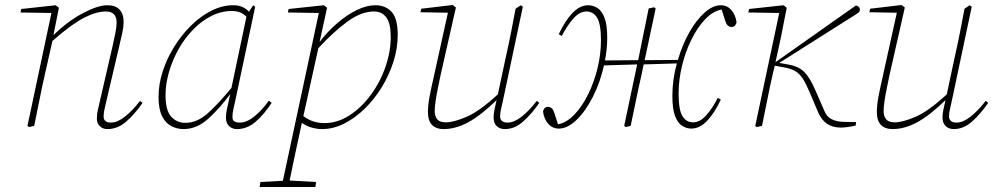

<svg xmlns="http://www.w3.org/2000/svg" viewBox="-20 -504 3980 769"><path d="M117 0 96 5 90 0 186 -452 62 -454 65 -468 203 -483 216 -473 194 -363Q251 -419 311.5 -451Q372 -483 410 -483Q443 -483 459 -465.5Q475 -448 475 -419Q475 -396 470 -373.5Q465 -351 458 -321L406 -99Q403 -85 399 -68.5Q395 -52 395 -38Q395 -13 424 -13Q450 -13 480 -36.5Q510 -60 541 -100L551 -92Q520 -47 485.5 -17Q451 13 410 13Q392 13 380 1.5Q368 -10 368 -28Q368 -48 371.5 -62Q375 -76 380 -99L432 -324Q437 -348 442 -371.5Q447 -395 447 -414Q447 -458 404 -458Q365 -458 315 -432Q265 -406 190 -340L160 -207Q148 -155 138 -103.5Q128 -52 117 0Z M643 -123Q643 -62 665.5 -37Q688 -12 722 -12Q770 -12 813 -51Q856 -90 907 -152L967 -437Q954 -450 940 -455Q926 -460 909 -460Q866 -460 826.5 -440Q787 -420 755 -387Q721 -353 696 -308.5Q671 -264 657 -216Q643 -168 643 -123ZM715 13Q689 13 666 1Q643 -11 629 -39Q615 -67 615 -116Q615 -166 631.5 -217.5Q648 -269 677.5 -316.5Q707 -364 745 -401.5Q783 -439 826.5 -461Q870 -483 914 -483Q954 -483 977 -457L994 -483L1002 -477L922 -99Q919 -85 915 -68Q911 -51 911 -35Q911 -22 919.5 -17.5Q928 -13 941 -13Q968 -13 998.5 -37.5Q1029 -62 1057 -101L1068 -92Q1038 -46 1004 -16.5Q970 13 929 13Q910 13 897.5 1Q885 -11 885 -32Q885 -49 888 -62.5Q891 -76 896 -99L902 -127Q859 -69 813.5 -28Q768 13 715 13Z M1020 245 1023 225 1113 220 1257 -452 1133 -454 1136 -468 1277 -483 1290 -473 1260 -336Q1292 -378 1331 -411.5Q1370 -445 1409.5 -464Q1449 -483 1483 -483Q1524 -483 1548.5 -456.5Q1573 -430 1573 -364Q1573 -311 1556 -257.5Q1539 -204 1509.5 -155.5Q1480 -107 1441 -69Q1402 -31 1358.5 -9Q1315 13 1270 13Q1250 13 1228.5 7Q1207 1 1189 -12Q1172 67 1160.5 120.5Q1149 174 1140 219L1246 225L1243 245ZM1478 -458Q1427 -458 1371.5 -417.5Q1316 -377 1255 -311L1195 -39Q1215 -24 1236 -17.5Q1257 -11 1280 -11Q1330 -11 1376.5 -40Q1423 -69 1459 -116Q1499 -167 1522 -231Q1545 -295 1545 -356Q1545 -410 1527.5 -434Q1510 -458 1478 -458Z M1756 13Q1727 13 1710.5 -3.5Q1694 -20 1694 -55Q1694 -84 1701 -120Q1708 -156 1715 -186L1774 -453L1664 -455L1667 -469L1793 -484L1806 -474L1745 -205Q1741 -185 1735 -156.5Q1729 -128 1725 -101.5Q1721 -75 1721 -59Q1721 -39 1731 -26.5Q1741 -14 1766 -14Q1797 -14 1848.5 -36Q1900 -58 1974 -126L2006 -276Q2017 -324 2026.5 -372.5Q2036 -421 2045 -469L2066 -483L2074 -477L1994 -99Q1991 -85 1987 -68Q1983 -51 1983 -39Q1983 -13 2013 -13Q2039 -13 2069 -36.5Q2099 -60 2130 -100L2140 -92Q2109 -47 2075 -17Q2041 13 2002 13Q1982 13 1969.5 1Q1957 -11 1957 -33Q1957 -49 1960 -62.5Q1963 -76 1968 -99L1969 -103Q1905 -41 1855 -14Q1805 13 1756 13Z M2749 11Q2729 11 2711.5 -0.5Q2694 -12 2683.5 -40Q2673 -68 2673 -119Q2673 -187 2691 -250L2558 -246L2550 -207Q2538 -155 2527.5 -103.5Q2517 -52 2506 0L2486 5L2480 0L2532 -246L2399 -242Q2384 -174 2354.5 -116Q2325 -58 2289 -23.5Q2253 11 2218 11Q2193 11 2176 -8Q2159 -27 2155 -57Q2156 -65 2161 -70.5Q2166 -76 2174 -76Q2192 -76 2199 -55L2215 -6Q2250 -13 2281 -45.5Q2312 -78 2336 -127Q2360 -176 2373.5 -232Q2387 -288 2387 -343Q2387 -408 2371.5 -433Q2356 -458 2329 -458Q2302 -458 2277.5 -431Q2253 -404 2230 -360L2218 -367Q2242 -419 2272 -451Q2302 -483 2336 -483Q2356 -483 2373.5 -471.5Q2391 -460 2401.5 -432Q2412 -404 2412 -353Q2412 -307 2403 -262L2536 -263L2578 -470L2600 -475L2606 -470L2562 -263L2695 -264Q2713 -325 2741 -374.5Q2769 -424 2802 -453.5Q2835 -483 2867 -483Q2892 -483 2909 -464Q2926 -445 2930 -415Q2929 -408 2924 -402Q2919 -396 2911 -396Q2893 -396 2886 -417L2870 -466Q2835 -459 2804 -426.5Q2773 -394 2749 -345Q2725 -296 2711.5 -240Q2698 -184 2698 -129Q2698 -63 2713.5 -38.5Q2729 -14 2756 -14Q2783 -14 2808 -41.5Q2833 -69 2855 -112L2867 -105Q2843 -53 2813 -21Q2783 11 2749 11Z M3005 0 3101 -452 2977 -454 2980 -468 3118 -483 3131 -473 3107 -351 3086 -255 3408 -482Q3415 -481 3419.5 -476.5Q3424 -472 3424 -467Q3424 -461 3421.5 -457Q3419 -453 3409 -447L3101 -252L3135 -246Q3178 -239 3201 -216Q3224 -193 3246 -142L3284 -55Q3293 -35 3312 -26Q3331 -17 3356 -16L3409 -15L3407 -1Q3389 3 3374 5Q3359 7 3347 7Q3283 7 3257 -54L3219 -143Q3206 -173 3194 -191Q3182 -209 3165.5 -219Q3149 -229 3121 -234L3083 -241L3075 -207Q3063 -155 3053 -103.5Q3043 -52 3032 0L3011 5Z M3554 13Q3525 13 3508.5 -3.5Q3492 -20 3492 -55Q3492 -84 3499 -120Q3506 -156 3513 -186L3572 -453L3462 -455L3465 -469L3591 -484L3604 -474L3543 -205Q3539 -185 3533 -156.5Q3527 -128 3523 -101.5Q3519 -75 3519 -59Q3519 -39 3529 -26.5Q3539 -14 3564 -14Q3595 -14 3646.5 -36Q3698 -58 3772 -126L3804 -276Q3815 -324 3824.5 -372.5Q3834 -421 3843 -469L3864 -483L3872 -477L3792 -99Q3789 -85 3785 -68Q3781 -51 3781 -39Q3781 -13 3811 -13Q3837 -13 3867 -36.5Q3897 -60 3928 -100L3938 -92Q3907 -47 3873 -17Q3839 13 3800 13Q3780 13 3767.5 1Q3755 -11 3755 -33Q3755 -49 3758 -62.5Q3761 -76 3766 -99L3767 -103Q3703 -41 3653 -14Q3603 13 3554 13Z"/></svg>

Font: Source Serif Pro ExtraLight
Style: Italic
Weight: 200
Italic angle: -12°
Designer: Frank Grießhammer
Foundry: Adobe Systems Incorporated
Version: Version 3.001;hotconv 1.0.111;makeotfexe 2.5.65597